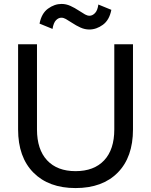

<svg xmlns="http://www.w3.org/2000/svg" viewBox="-20 -940 768 976"><path d="M656 -715V-282Q656 -141 578.5 -62.5Q501 16 364 16Q228 16 150 -62.5Q72 -141 72 -282V-715H168V-282Q168 -180 219.5 -125Q271 -70 364 -70Q458 -70 509.5 -125Q561 -180 561 -282V-715ZM480 -917 546 -890Q536 -838 503 -814Q470 -790 434 -790Q411 -790 389 -800Q367 -810 346 -824Q326 -837 314.5 -843.5Q303 -850 292 -850Q277 -850 264.5 -837Q252 -824 247 -793L181 -820Q191 -872 224 -896Q257 -920 293 -920Q316 -920 338 -910Q360 -900 381 -886Q401 -873 412.5 -866.5Q424 -860 435 -860Q450 -860 463 -873.5Q476 -887 480 -917Z"/></svg>

Font: Wix Madefor Display Medium
Style: Regular
Weight: 500
Designer: Dalton Maag Ltd
Foundry: Dalton Maag Ltd
Version: Version 3.100